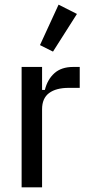

<svg xmlns="http://www.w3.org/2000/svg" viewBox="-20 -806 379 826"><path d="M73 0V-518H161V-419H173Q184 -464 214 -491Q244 -518 295 -518H323V-428H276Q221 -428 191 -405.5Q161 -383 161 -336V0ZM208 -584 152 -612 232 -786 311 -746Z"/></svg>

Font: IBM Plex Sans Cond Text
Style: Regular
Weight: 450
Width: 3
Designer: Mike Abbink, Paul van der Laan, Pieter van Rosmalen
Foundry: Bold Monday
Version: Version 1.3